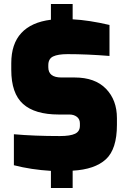

<svg xmlns="http://www.w3.org/2000/svg" viewBox="-20 -844 649 954"><path d="M561 -257V-224Q561 -103 506 -52.5Q451 -2 341 4V90H233V5Q134 -1 49 -23V-177Q149 -168 278 -168Q329 -168 353 -179.5Q377 -191 377 -219V-231Q377 -252 362 -263.5Q347 -275 325 -275H272Q153 -275 94.5 -327.5Q36 -380 36 -497V-530Q36 -626 86 -680Q136 -734 233 -746V-824H341V-748Q421 -744 524 -720V-566Q412 -575 316 -575Q268 -575 244 -563.5Q220 -552 220 -520V-510Q220 -459 285 -459H351Q452 -459 506.5 -403Q561 -347 561 -257Z"/></svg>

Font: Exo Black
Style: Regular
Weight: 900
Designer: Natanael Gama
Foundry: Natanael Gama
Version: Version 1.500; ttfautohint (v1.6)